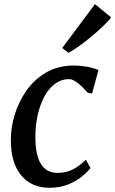

<svg xmlns="http://www.w3.org/2000/svg" viewBox="-20 -874 543 904"><path d="M212 10Q128 10 79.8 -48.2Q31.5 -106.5 31 -212.5Q30.5 -272 49.2 -333.8Q68 -395.5 105.2 -448.2Q142.5 -501 198.2 -533.2Q254 -565.5 328 -565.5Q356 -565.5 388.5 -560Q421 -554.5 443.5 -544L413.5 -433.5L392 -438Q380 -452.5 364.8 -467.2Q349.5 -482 333.8 -491.8Q318 -501.5 304 -501.5Q270.5 -501.5 241.5 -481.2Q212.5 -461 191.2 -423.5Q170 -386 158 -334.5Q146 -283 146.5 -221Q147.5 -166 159.5 -130.5Q171.5 -95 194.2 -77.5Q217 -60 250 -60Q280.5 -60 303.8 -68.2Q327 -76.5 346.5 -90.2Q366 -104 384.5 -122L406 -83Q393 -65.5 366.8 -43.8Q340.5 -22 302 -6Q263.5 10 212 10ZM273 -648 427 -854.5 503 -792.5Q497 -782.5 480.2 -765.5Q463.5 -748.5 440.5 -728Q417.5 -707.5 392.2 -687.2Q367 -667 343.5 -650.8Q320 -634.5 302.5 -625.5Z"/></svg>

Font: Merriweather 24pt Medium
Style: Italic
Weight: 500
Italic angle: -7.8°
Version: Version 2.101